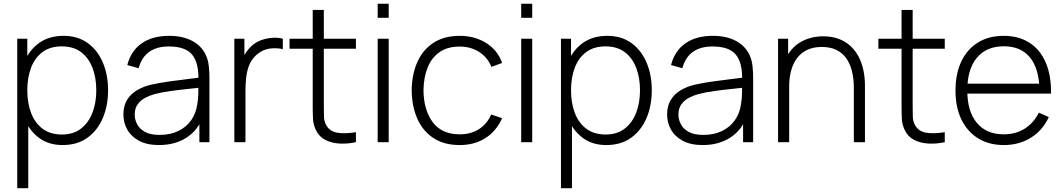

<svg xmlns="http://www.w3.org/2000/svg" viewBox="-20 -742 5546 1002"><path d="M306.5 15Q233.5 15 183 -23Q132.5 -61 106 -125.5Q79.5 -190 79.5 -271Q79.5 -352.5 106 -416.8Q132.5 -481 184.5 -518Q236.5 -555 312 -555Q385.5 -555 437.5 -517.5Q489.5 -480 516.8 -415.5Q544 -351 544 -271Q544 -190 516.2 -125.2Q488.5 -60.5 435.8 -22.8Q383 15 306.5 15ZM70 240V-540H122.5V-124H127.5V240ZM303 -40Q362.5 -40 402.2 -70.5Q442 -101 462.2 -153.2Q482.5 -205.5 482.5 -271Q482.5 -336 462.8 -387.8Q443 -439.5 403.2 -469.8Q363.5 -500 302 -500Q242.5 -500 202.5 -470.8Q162.5 -441.5 142.5 -389.5Q122.5 -337.5 122.5 -271Q122.5 -205 142.2 -152.8Q162 -100.5 202.2 -70.2Q242.5 -40 303 -40Z M810 15Q747.5 15 706.2 -7Q665 -29 644.5 -65.2Q624 -101.5 624 -144Q624 -190 643.2 -221Q662.5 -252 694.8 -271Q727 -290 766 -299.5Q810.5 -309.5 862 -316.8Q913.5 -324 960.2 -329.5Q1007 -335 1036.5 -339L1015.5 -326.5Q1017.5 -414 982.8 -456.8Q948 -499.5 860.5 -499.5Q799 -499.5 759.2 -471.8Q719.5 -444 703.5 -386L644.5 -402.5Q663 -476 719 -515.5Q775 -555 862.5 -555Q937 -555 987.8 -526Q1038.5 -497 1058.5 -444.5Q1067 -423 1070 -394.2Q1073 -365.5 1073 -336.5V0H1020.5V-142L1040 -137Q1015.5 -64 954.5 -24.5Q893.5 15 810 15ZM813 -38Q868 -38 909.5 -57.8Q951 -77.5 976.8 -113.2Q1002.5 -149 1009.5 -197.5Q1014.5 -224.5 1015 -256Q1015.5 -287.5 1015.5 -302.5L1040.5 -286.5Q1008 -282.5 962.8 -278Q917.5 -273.5 870.5 -267Q823.5 -260.5 785.5 -250.5Q762 -244 738.2 -231.8Q714.5 -219.5 698.8 -198Q683 -176.5 683 -143.5Q683 -119 695.2 -94.5Q707.5 -70 736 -54Q764.5 -38 813 -38Z M1203 0V-540H1255.5V-410.5L1242.5 -427.5Q1251.5 -450.5 1265.2 -470.2Q1279 -490 1293.5 -502.5Q1315 -522.5 1344 -532.8Q1373 -543 1402.5 -544.8Q1432 -546.5 1456 -540V-485.5Q1424 -493 1388 -488.5Q1352 -484 1320.5 -457.5Q1293 -433.5 1280.5 -401.8Q1268 -370 1264.5 -335.2Q1261 -300.5 1261 -267.5V0Z M1837.5 0Q1794.5 9.5 1752.5 7.2Q1710.5 5 1677.8 -11.8Q1645 -28.5 1628.5 -63.5Q1615 -92 1613.5 -121Q1612 -150 1612 -187.5V-690H1670V-188.5Q1670 -154.5 1670.8 -132.2Q1671.5 -110 1681 -91.5Q1699 -57 1738 -49.8Q1777 -42.5 1837.5 -52ZM1491 -487.5V-540H1837.5V-487.5Z M1951 -649V-722.5H2008.5V-649ZM1951 0V-540H2008.5V0Z M2379 15Q2298 15 2242.5 -21.2Q2187 -57.5 2158.2 -121.8Q2129.5 -186 2128.5 -270Q2129.5 -355.5 2158.8 -419.8Q2188 -484 2243.5 -519.5Q2299 -555 2379.5 -555Q2458 -555 2517.8 -517.2Q2577.5 -479.5 2600.5 -413.5L2544.5 -393Q2524 -443.5 2480 -471.2Q2436 -499 2379 -499Q2315 -499 2273.5 -469.8Q2232 -440.5 2211.5 -389Q2191 -337.5 2190 -270Q2191.5 -166.5 2238.8 -103.8Q2286 -41 2379 -41Q2436.5 -41 2478.8 -67.5Q2521 -94 2543.5 -144.5L2600.5 -125Q2569 -56.5 2512.5 -20.8Q2456 15 2379 15Z M2700 -649V-722.5H2757.5V-649ZM2700 0V-540H2757.5V0Z M3144 15Q3071 15 3020.5 -23Q2970 -61 2943.5 -125.5Q2917 -190 2917 -271Q2917 -352.5 2943.5 -416.8Q2970 -481 3022 -518Q3074 -555 3149.5 -555Q3223 -555 3275 -517.5Q3327 -480 3354.2 -415.5Q3381.5 -351 3381.5 -271Q3381.5 -190 3353.8 -125.2Q3326 -60.5 3273.2 -22.8Q3220.5 15 3144 15ZM2907.5 240V-540H2960V-124H2965V240ZM3140.5 -40Q3200 -40 3239.8 -70.5Q3279.5 -101 3299.8 -153.2Q3320 -205.5 3320 -271Q3320 -336 3300.2 -387.8Q3280.5 -439.5 3240.8 -469.8Q3201 -500 3139.5 -500Q3080 -500 3040 -470.8Q3000 -441.5 2980 -389.5Q2960 -337.5 2960 -271Q2960 -205 2979.8 -152.8Q2999.5 -100.5 3039.8 -70.2Q3080 -40 3140.5 -40Z M3647.5 15Q3585 15 3543.8 -7Q3502.5 -29 3482 -65.2Q3461.5 -101.5 3461.5 -144Q3461.5 -190 3480.8 -221Q3500 -252 3532.2 -271Q3564.5 -290 3603.5 -299.5Q3648 -309.5 3699.5 -316.8Q3751 -324 3797.8 -329.5Q3844.5 -335 3874 -339L3853 -326.5Q3855 -414 3820.2 -456.8Q3785.5 -499.5 3698 -499.5Q3636.5 -499.5 3596.8 -471.8Q3557 -444 3541 -386L3482 -402.5Q3500.5 -476 3556.5 -515.5Q3612.5 -555 3700 -555Q3774.5 -555 3825.2 -526Q3876 -497 3896 -444.5Q3904.5 -423 3907.5 -394.2Q3910.5 -365.5 3910.5 -336.5V0H3858V-142L3877.5 -137Q3853 -64 3792 -24.5Q3731 15 3647.5 15ZM3650.5 -38Q3705.5 -38 3747 -57.8Q3788.5 -77.5 3814.2 -113.2Q3840 -149 3847 -197.5Q3852 -224.5 3852.5 -256Q3853 -287.5 3853 -302.5L3878 -286.5Q3845.5 -282.5 3800.2 -278Q3755 -273.5 3708 -267Q3661 -260.5 3623 -250.5Q3599.5 -244 3575.8 -231.8Q3552 -219.5 3536.2 -198Q3520.5 -176.5 3520.5 -143.5Q3520.5 -119 3532.8 -94.5Q3545 -70 3573.5 -54Q3602 -38 3650.5 -38Z M4436 0V-281Q4436 -332 4425.8 -372Q4415.5 -412 4394.8 -440Q4374 -468 4342.8 -482.5Q4311.5 -497 4269 -497Q4225 -497 4192.8 -481.8Q4160.5 -466.5 4139.8 -439Q4119 -411.5 4108.8 -373.8Q4098.5 -336 4098.5 -291.5L4053 -297Q4053 -384.5 4082.8 -441.2Q4112.5 -498 4163 -525.2Q4213.5 -552.5 4276.5 -552.5Q4321 -552.5 4356.2 -539.5Q4391.5 -526.5 4417.5 -502.8Q4443.5 -479 4460.5 -446.8Q4477.5 -414.5 4485.8 -376Q4494 -337.5 4494 -295.5V0ZM4040.5 0V-540H4093V-418.5H4098.5V0Z M4910.5 0Q4867.5 9.5 4825.5 7.2Q4783.5 5 4750.8 -11.8Q4718 -28.5 4701.5 -63.5Q4688 -92 4686.5 -121Q4685 -150 4685 -187.5V-690H4743V-188.5Q4743 -154.5 4743.8 -132.2Q4744.5 -110 4754 -91.5Q4772 -57 4811 -49.8Q4850 -42.5 4910.5 -52ZM4564 -487.5V-540H4910.5V-487.5Z M5219 15Q5141.5 15 5085 -19.8Q5028.5 -54.5 4997.5 -118.2Q4966.5 -182 4966.5 -269Q4966.5 -357.5 4997.2 -421.8Q5028 -486 5084.2 -520.5Q5140.5 -555 5218 -555Q5296.5 -555 5352.2 -519.2Q5408 -483.5 5437.2 -416Q5466.5 -348.5 5465 -253.5H5405V-273.5Q5402.5 -384.5 5355 -442.5Q5307.5 -500.5 5219 -500.5Q5127.5 -500.5 5077.8 -440.2Q5028 -380 5028 -270Q5028 -161 5077.8 -101Q5127.5 -41 5218 -41Q5280.5 -41 5327.2 -70.2Q5374 -99.5 5401.5 -154L5453.5 -131Q5421 -61 5359.5 -23Q5298 15 5219 15ZM5006 -253.5V-305.5H5432.5V-253.5Z"/></svg>

Font: Manrope ExtraLight Light
Style: Regular
Weight: 300
Version: Version 4.504